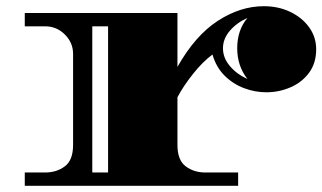

<svg xmlns="http://www.w3.org/2000/svg" viewBox="-20 -600 1041 620"><path d="M60 0V-43H126Q163 -43 189.5 -63Q216 -83 216 -132V-426Q216 -462 189.5 -488.5Q163 -515 126 -515H60V-558H553V-384Q610 -485 683 -532.5Q756 -580 832 -580Q879 -580 917.5 -561.5Q956 -543 978.5 -511.5Q1001 -480 1001 -441Q1001 -396 978 -365Q955 -334 918 -318Q881 -302 840 -302Q803 -302 767.5 -315.5Q732 -329 705 -356Q678 -383 666 -424Q634 -400 603 -361Q572 -322 553 -286V-132Q553 -83 579.5 -63Q606 -43 643 -43H749V0ZM779 -345Q746 -387 746 -444Q746 -503 779 -542Q745 -527 722.5 -501Q700 -475 700 -444Q700 -413 722.5 -386.5Q745 -360 779 -345ZM278 -43H329V-515H278Z"/></svg>

Font: Diplomata
Style: Regular
Weight: 400
Designer: Eduardo Rodriguez Tunni
Foundry: Eduardo Rodriguez Tunni
Version: Version 1.002; ttfautohint (v1.8.4.7-5d5b);gftools[0.9.23]